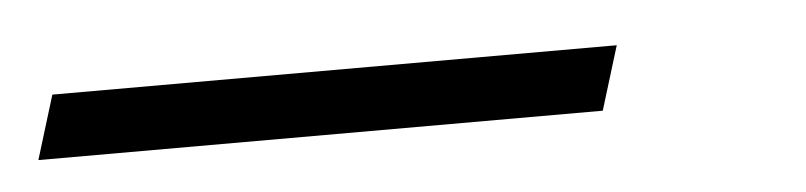

<svg xmlns="http://www.w3.org/2000/svg" viewBox="-143 46 554 132"><g transform="rotate(-5 134.5 112.0)"><path d="M-106 90H283.5L270 134H-119.5Z"/></g></svg>

Font: Newsreader 72pt ExtraBold
Style: Italic
Weight: 800
Italic angle: -17°
Designer: Hugues Gentile
Foundry: Production Type
Version: Version 1.003; ttfautohint (v1.8.3)